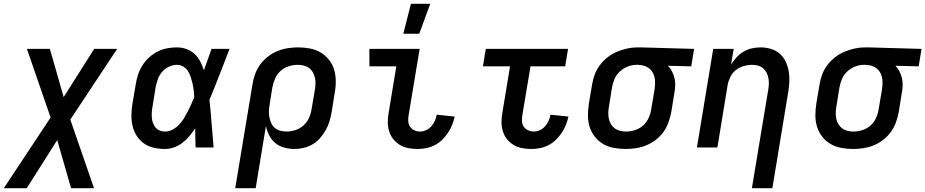

<svg xmlns="http://www.w3.org/2000/svg" viewBox="-50 -778 4882 1013"><path d="M-30 215 217 -158 92 -520H213L286 -266L447 -520H568L321 -147L446 215H325L252 -39L91 215Z M821 8Q790 8 761.5 1.5Q733 -5 710 -21Q687 -37 671.5 -61Q656 -85 649.5 -113Q643 -141 643.5 -171.5Q644 -202 649 -232L666 -332Q670 -358 678 -383Q686 -408 700.5 -431.5Q715 -455 735.5 -474Q756 -493 780.5 -505.5Q805 -518 831 -523Q857 -528 883 -528Q910 -528 934.5 -519Q959 -510 977 -493Q995 -476 1006.5 -453.5Q1018 -431 1026 -407Q1036 -435 1046 -463.5Q1056 -492 1066 -520H1161Q1135 -453 1109 -385.5Q1083 -318 1055 -251Q1062 -189 1066.5 -126Q1071 -63 1077 0H982Q981 -25 980.5 -50.5Q980 -76 980 -101Q966 -80 949.5 -60Q933 -40 912.5 -24.5Q892 -9 868 -0.5Q844 8 821 8ZM821 -84Q841 -84 860 -94Q879 -104 894 -119.5Q909 -135 920 -153Q931 -171 940.5 -189.5Q950 -208 958.5 -227Q967 -246 975 -265Q974 -283 972 -301Q970 -319 966 -336.5Q962 -354 956.5 -371Q951 -388 942 -402.5Q933 -417 917.5 -426.5Q902 -436 883 -436Q862 -436 841 -426Q820 -416 805 -398.5Q790 -381 782.5 -359.5Q775 -338 771 -317L755 -217Q752 -202 751 -187Q750 -172 751 -157.5Q752 -143 757 -129.5Q762 -116 770.5 -105.5Q779 -95 792.5 -89.5Q806 -84 821 -84Z M1191 215 1282 -332Q1286 -359 1295.5 -386Q1305 -413 1322 -436.5Q1339 -460 1362.5 -478.5Q1386 -497 1412.5 -508Q1439 -519 1466.5 -523.5Q1494 -528 1521 -528Q1553 -528 1583.5 -522.5Q1614 -517 1640 -502Q1666 -487 1685 -463.5Q1704 -440 1712.5 -411.5Q1721 -383 1721.5 -351.5Q1722 -320 1716 -288L1700 -188Q1696 -164 1689 -140Q1682 -116 1669.5 -93.5Q1657 -71 1640 -51Q1623 -31 1600.5 -17.5Q1578 -4 1553.5 2Q1529 8 1505 8Q1477 8 1450.5 1Q1424 -6 1403.5 -22.5Q1383 -39 1371 -62.5Q1359 -86 1353 -113L1299 215ZM1461 -84Q1484 -84 1508 -91.5Q1532 -99 1551 -116Q1570 -133 1580.5 -156.5Q1591 -180 1594 -203L1611 -303Q1614 -319 1614.5 -335.5Q1615 -352 1611.5 -367.5Q1608 -383 1600.5 -396.5Q1593 -410 1581 -419Q1569 -428 1553.5 -432Q1538 -436 1521 -436Q1498 -436 1473.5 -428.5Q1449 -421 1430.5 -404Q1412 -387 1401.5 -363.5Q1391 -340 1387 -317L1373 -229Q1370 -212 1369 -195Q1368 -178 1371 -161.5Q1374 -145 1380.5 -130Q1387 -115 1398.5 -104.5Q1410 -94 1426.5 -89Q1443 -84 1461 -84Z M2154 8Q2129 8 2104.5 3.5Q2080 -1 2059.5 -13.5Q2039 -26 2024.5 -44.5Q2010 -63 2003 -86Q1996 -109 1996 -134.5Q1996 -160 2001 -186L2041 -428H1899V-520H2164L2106 -171Q2103 -154 2104 -138Q2105 -122 2113.5 -109.5Q2122 -97 2136.5 -90.5Q2151 -84 2167 -84Q2183 -84 2199 -91.5Q2215 -99 2226.5 -112.5Q2238 -126 2245 -141.5Q2252 -157 2254 -173L2349 -163Q2344 -140 2335.5 -118.5Q2327 -97 2313.5 -77Q2300 -57 2282.5 -40Q2265 -23 2243.5 -12Q2222 -1 2199 3.5Q2176 8 2154 8ZM2078 -600 2118 -758H2220L2162 -600Z M2754 8Q2729 8 2704.5 3.5Q2680 -1 2659.5 -13.5Q2639 -26 2624.5 -44.5Q2610 -63 2603 -86Q2596 -109 2596 -134.5Q2596 -160 2601 -186L2641 -428H2498L2513 -520H2947L2932 -428H2749L2706 -171Q2703 -154 2704 -138Q2705 -122 2713.5 -109.5Q2722 -97 2736.5 -90.5Q2751 -84 2767 -84Q2783 -84 2799 -91.5Q2815 -99 2826.5 -112.5Q2838 -126 2845 -141.5Q2852 -157 2854 -173L2949 -163Q2944 -140 2935.5 -118.5Q2927 -97 2913.5 -77Q2900 -57 2882.5 -40Q2865 -23 2843.5 -12Q2822 -1 2799 3.5Q2776 8 2754 8Z M3252 8Q3220 8 3189.5 2.5Q3159 -3 3133 -18Q3107 -33 3088.5 -56.5Q3070 -80 3061 -108.5Q3052 -137 3052 -168.5Q3052 -200 3057 -232L3074 -332Q3078 -359 3088 -385.5Q3098 -412 3115.5 -435Q3133 -458 3156 -476Q3179 -494 3205.5 -505Q3232 -516 3259 -522Q3286 -528 3313 -528H3331L3612 -520L3597 -428L3474 -431Q3487 -418 3495.5 -401.5Q3504 -385 3508.5 -366.5Q3513 -348 3512.5 -328Q3512 -308 3508 -288L3492 -188Q3487 -161 3477.5 -134Q3468 -107 3451.5 -83.5Q3435 -60 3411.5 -41.5Q3388 -23 3361.5 -12Q3335 -1 3307 3.5Q3279 8 3252 8ZM3253 -84Q3276 -84 3300 -91.5Q3324 -99 3343 -116Q3362 -133 3372.5 -156.5Q3383 -180 3386 -203L3403 -303Q3407 -326 3406 -349.5Q3405 -373 3395.5 -392Q3386 -411 3367 -422.5Q3348 -434 3325 -435L3316 -436H3308Q3285 -436 3262 -427Q3239 -418 3220.5 -401Q3202 -384 3192.5 -362Q3183 -340 3179 -317L3163 -217Q3160 -201 3159.5 -184.5Q3159 -168 3162 -152.5Q3165 -137 3173 -123.5Q3181 -110 3193 -101Q3205 -92 3220.5 -88Q3236 -84 3253 -84Z M3917 215 4003 -303Q4006 -319 4006.5 -335Q4007 -351 4004 -366.5Q4001 -382 3994 -395.5Q3987 -409 3975.5 -418.5Q3964 -428 3949 -432Q3934 -436 3917 -436Q3896 -436 3873.5 -429.5Q3851 -423 3832.5 -408.5Q3814 -394 3803.5 -372.5Q3793 -351 3789 -329L3735 0H3627L3713 -520H3821L3807 -437Q3819 -457 3835.5 -475Q3852 -493 3873 -505.5Q3894 -518 3917 -523Q3940 -528 3962 -528Q3991 -528 4017.5 -520Q4044 -512 4064 -494.5Q4084 -477 4095.5 -452.5Q4107 -428 4111.5 -401Q4116 -374 4114.5 -345.5Q4113 -317 4108 -288L4025 215Z M4452 8Q4420 8 4389.5 2.5Q4359 -3 4333 -18Q4307 -33 4288.5 -56.5Q4270 -80 4261 -108.5Q4252 -137 4252 -168.5Q4252 -200 4257 -232L4274 -332Q4278 -359 4288 -385.5Q4298 -412 4315.5 -435Q4333 -458 4356 -476Q4379 -494 4405.5 -505Q4432 -516 4459 -522Q4486 -528 4513 -528H4531L4812 -520L4797 -428L4674 -431Q4687 -418 4695.5 -401.5Q4704 -385 4708.5 -366.5Q4713 -348 4712.5 -328Q4712 -308 4708 -288L4692 -188Q4687 -161 4677.5 -134Q4668 -107 4651.5 -83.5Q4635 -60 4611.5 -41.5Q4588 -23 4561.5 -12Q4535 -1 4507 3.5Q4479 8 4452 8ZM4453 -84Q4476 -84 4500 -91.5Q4524 -99 4543 -116Q4562 -133 4572.5 -156.5Q4583 -180 4586 -203L4603 -303Q4607 -326 4606 -349.5Q4605 -373 4595.5 -392Q4586 -411 4567 -422.5Q4548 -434 4525 -435L4516 -436H4508Q4485 -436 4462 -427Q4439 -418 4420.5 -401Q4402 -384 4392.5 -362Q4383 -340 4379 -317L4363 -217Q4360 -201 4359.5 -184.5Q4359 -168 4362 -152.5Q4365 -137 4373 -123.5Q4381 -110 4393 -101Q4405 -92 4420.5 -88Q4436 -84 4453 -84Z"/></svg>

Font: Iosevka Semibold Extended
Style: Italic
Weight: 600
Width: 7
Italic angle: -9°
Monospace: yes
Designer: Belleve Invis
Foundry: Belleve Invis
Version: Version 32.5.0; ttfautohint (v1.8.4)